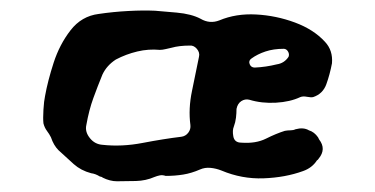

<svg xmlns="http://www.w3.org/2000/svg" viewBox="-20 -334 699 358"><path d="M599 -216Q595 -195 588.5 -177Q582 -159 564 -153Q560 -152 552.5 -153.5Q545 -155 540 -153Q521 -144 494.5 -142.5Q468 -141 445 -148Q437 -150 430 -145.5Q423 -141 421 -131Q421 -123 420 -114.5Q419 -106 416 -98Q413 -91 415 -80Q417 -68 430 -68Q457 -66 476 -75.5Q495 -85 511 -90Q516 -91 521.5 -91Q527 -91 531 -93Q546 -97 556 -91Q566 -88 573 -78Q575 -74 575 -74Q589 -56 574 -38Q573 -36 571 -35Q562 -21 545 -15Q512 -3 471.5 -1.5Q431 0 393 -16Q383 -20 372.5 -21Q362 -22 353 -18Q337 -11 321.5 -8.5Q306 -6 289 -6Q283 -8 278 -7Q273 -6 268 -4Q252 3 233.5 3.5Q215 4 198 4Q185 4 171 -3Q171 -4 166 -5Q158 -10 150 -11Q131 -16 117.5 -28Q104 -40 89 -54Q80 -63 75 -78Q72 -84 67.5 -90Q63 -96 61 -104Q60 -113 61 -129.5Q62 -146 64 -155Q69 -183 80 -217Q91 -251 111.5 -277.5Q132 -304 164 -308Q191 -312 219 -313.5Q247 -315 269 -314Q282 -313 309.5 -310.5Q337 -308 354 -299Q371 -289 389 -296Q420 -309 457.5 -307Q495 -305 530 -292Q565 -279 586 -256Q601 -240 599 -216ZM351 -228Q353 -236 347 -243Q341 -250 333 -249Q324 -249 315.5 -248Q307 -247 300 -245Q295 -244 289 -242.5Q283 -241 278 -241Q257 -243 236 -238Q215 -233 196 -223Q179 -212 171 -195Q162 -173 154 -151Q146 -129 141 -101Q138 -88 148 -76Q157 -65 171 -64Q207 -60 246 -67.5Q285 -75 318 -79Q326 -80 331 -86.5Q336 -93 335 -101Q331 -131 338 -164.5Q345 -198 351 -228ZM518 -228Q520 -233 517 -238Q514 -243 509 -243Q490 -243 475 -238Q460 -233 449 -225Q443 -221 445.5 -214.5Q448 -208 455 -208Q476 -209 496 -214Q510 -216 518 -228Z"/></svg>

Font: Slackside One
Style: Regular
Weight: 400
Version: Version 1.000